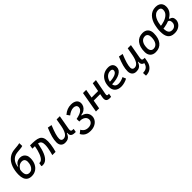

<svg xmlns="http://www.w3.org/2000/svg" viewBox="399 -2492 4475 4475"><g transform="rotate(-45 2636.5 -254.0)"><path d="M261.7 9.8Q190.9 9.8 147 -19.5Q103 -48.8 82.8 -102.5Q62.5 -156.2 62.5 -229Q62.5 -293 72.3 -353.5Q82 -414.1 101.6 -468.3Q121.1 -522.5 150.9 -566.9Q191.4 -626.5 250.7 -665.3Q310.1 -704.1 387.7 -715.3Q414.6 -719.2 452.1 -722.2Q489.7 -725.1 528.1 -729.5Q566.4 -733.9 595.2 -741.7L598.1 -646.5Q583.5 -640.1 558.6 -636.2Q533.7 -632.3 504.2 -629.9Q474.6 -627.4 445.8 -625Q417 -622.6 395 -619.1Q300.3 -604 246.3 -538.3Q192.4 -472.7 182.1 -375H192.4Q209.5 -419.9 237.8 -445.6Q266.1 -471.2 299.8 -481.9Q333.5 -492.7 366.2 -492.7Q414.1 -492.7 452.6 -471.2Q491.2 -449.7 513.4 -406.5Q535.6 -363.3 533.7 -297.9Q531.2 -206.5 496.6 -137.2Q461.9 -67.9 401.6 -29.1Q341.3 9.8 261.7 9.8ZM276.4 -83Q319.8 -83 353.3 -108.6Q386.7 -134.3 407 -180.4Q427.2 -226.6 429.2 -288.1Q431.2 -342.3 406.5 -371.1Q381.8 -399.9 332 -399.9Q288.6 -399.9 255.4 -379.2Q222.2 -358.4 201.2 -331.8Q180.2 -305.2 172.9 -288.1Q164.1 -232.9 167.7 -193.8Q171.4 -154.8 185.8 -130.4Q200.2 -106 223.4 -94.5Q246.6 -83 276.4 -83Z M942.9 0Q954.6 -43 966.8 -92.3Q979 -141.6 987.3 -192.1Q995.6 -242.7 995.6 -288.6Q995.6 -346.7 980.2 -377Q964.8 -407.2 932.1 -418.9Q899.4 -430.7 846.9 -432.4Q794.4 -434.1 720.2 -435.5L735.8 -527.3Q828.1 -527.8 896.5 -521.5Q964.8 -515.1 1010.3 -492.7Q1055.7 -470.2 1077.9 -424.1Q1100.1 -377.9 1100.1 -298.8Q1100.1 -251.5 1092.8 -198.5Q1085.4 -145.5 1074 -94.2Q1062.5 -43 1049.8 0ZM621.1 9.8Q610.4 9.8 601.6 8.1Q592.8 6.3 580.6 1L596.2 -86.4Q603.5 -84.5 605.5 -83.7Q607.4 -83 613.3 -83Q642.6 -83 667.2 -102.5Q691.9 -122.1 712.4 -155.8Q732.9 -189.5 749 -231.4Q765.1 -273.4 777.3 -319.1Q789.6 -364.7 797.4 -408.2L803.7 -442.4L899.9 -436.5L892.6 -397.9Q880.9 -335.4 864.5 -275.6Q848.1 -215.8 826.2 -164.3Q804.2 -112.8 774.7 -73.5Q745.1 -34.2 707.3 -12.2Q669.4 9.8 621.1 9.8Z M1363.3 10.3Q1294.9 10.3 1257.3 -30.5Q1219.7 -71.3 1219.7 -145Q1219.7 -219.7 1243.9 -310.3Q1268.1 -400.9 1321.8 -527.3L1425.3 -508.3Q1372.1 -378.9 1348.1 -295.7Q1324.2 -212.4 1324.2 -157.2Q1324.2 -121.6 1342.8 -102.1Q1361.3 -82.5 1395 -82.5Q1460 -82.5 1502.4 -145.3Q1544.9 -208 1567.4 -325.7L1558.6 -122.6H1526.4L1554.2 -146Q1537.1 -98.1 1515.1 -63Q1493.2 -27.8 1457.8 -8.8Q1422.4 10.3 1363.3 10.3ZM1688.5 4.9Q1635.7 4.9 1604.5 -9Q1573.2 -22.9 1562 -52.7Q1550.8 -82.5 1557.1 -129.9L1551.3 -234.9L1601.6 -517.6H1707.5L1645 -165.5Q1636.7 -118.7 1649.7 -99.6Q1662.6 -80.6 1705.6 -80.6H1726.6L1711.4 4.9Z M1977.5 234.4Q1914.6 234.4 1869.1 218.5Q1823.7 202.6 1793 173.3Q1762.2 144 1742.2 104L1821.3 42Q1839.8 75.7 1864.3 98.1Q1888.7 120.6 1920.2 131.6Q1951.7 142.6 1990.2 142.6Q2036.6 142.6 2070.1 126.5Q2103.5 110.4 2121.6 83Q2139.6 55.7 2139.6 22Q2139.6 -17.1 2116.9 -46.6Q2094.2 -76.2 2055.9 -92.5Q2017.6 -108.9 1970.7 -108.9Q1963.4 -108.9 1955.8 -108.9Q1948.2 -108.9 1940.9 -108.9L1939.5 -168.5L2083 -167.5Q2130.9 -158.7 2167.2 -133.5Q2203.6 -108.4 2223.9 -70.3Q2244.1 -32.2 2244.1 15.6Q2244.1 61.5 2224.9 101.1Q2205.6 140.6 2170.2 170.7Q2134.8 200.7 2085.9 217.5Q2037.1 234.4 1977.5 234.4ZM1940.9 -108.9 1939 -195.8Q1959 -199.7 1979.5 -204.8Q2000 -210 2013.2 -213.4Q2066.9 -228.5 2101.6 -249.8Q2136.2 -271 2153.1 -297.4Q2169.9 -323.7 2169.9 -353Q2169.9 -393.1 2142.6 -414.3Q2115.2 -435.5 2071.3 -435.5Q2027.3 -435.5 1980.2 -415Q1933.1 -394.5 1890.1 -359.4L1838.9 -431.2Q1897.9 -481.9 1957.5 -504.6Q2017.1 -527.3 2082.5 -527.3Q2174.3 -527.3 2224.6 -487.8Q2274.9 -448.2 2274.9 -379.4Q2274.9 -335 2253.2 -293.2Q2231.4 -251.5 2188.2 -221.7Q2145 -191.9 2080.1 -183.1L2077.1 -135.7Z M2380.4 0 2471.2 -517.6H2576.2L2485.4 0ZM2448.7 -216.3 2463.4 -301.3H2839.8L2825.2 -216.3ZM2828.1 9.8Q2758.8 9.8 2732.9 -25.1Q2707 -60.1 2721.7 -136.7L2793.9 -517.6H2898.4L2827.1 -141.6Q2820.8 -106 2826.9 -91.3Q2833 -76.7 2858.9 -76.7Q2872.6 -76.7 2889.2 -78.1L2872.6 7.3Q2863.3 8.8 2852.3 9.3Q2841.3 9.8 2828.1 9.8Z M3216.3 -83Q3255.4 -83 3299.8 -95.2Q3344.2 -107.4 3385.3 -129.4L3418.9 -45.9Q3371.1 -19.5 3316.4 -4.9Q3261.7 9.8 3211.9 9.8Q3111.3 9.8 3054.9 -43Q2998.5 -95.7 2998.5 -189.9Q2998.5 -291.5 3036.9 -367.2Q3075.2 -442.9 3144 -485.1Q3212.9 -527.3 3304.7 -527.3Q3377 -527.3 3417.2 -491.2Q3457.5 -455.1 3457.5 -390.6Q3457.5 -294.9 3359.6 -239.7Q3261.7 -184.6 3086.4 -181.2L3076.2 -259.3Q3207 -261.2 3280 -293.9Q3353 -326.7 3353 -384.3Q3353 -407.7 3336.9 -421.1Q3320.8 -434.6 3291 -434.6Q3232.9 -434.6 3188.7 -404.8Q3144.5 -375 3119.9 -321.3Q3095.2 -267.6 3094.7 -195.8Q3095.2 -142.6 3127.4 -112.8Q3159.7 -83 3216.3 -83Z M3796.4 234.4 3791 141.6Q3859.4 138.7 3899.4 115.2Q3939.5 91.8 3959.5 47.4Q3965.8 33.2 3970.2 17.1Q3974.6 1 3978 -17.1L3989.3 -80.6H4069.8L4058.6 -16.1Q4053.7 10.7 4048.3 34.4Q4043 58.1 4035.2 78.1Q4006.8 150.4 3947.5 192.6Q3888.2 234.9 3796.4 234.4ZM3707 10.3Q3638.7 10.3 3601.1 -30.5Q3563.5 -71.3 3563.5 -145Q3563.5 -219.7 3587.6 -310.3Q3611.8 -400.9 3665.5 -527.3L3769 -508.3Q3715.8 -378.9 3691.9 -295.7Q3668 -212.4 3668 -157.2Q3668 -121.6 3686.5 -102.1Q3705.1 -82.5 3738.8 -82.5Q3803.7 -82.5 3846.2 -145.3Q3888.7 -208 3911.1 -325.7L3902.3 -122.6H3870.1L3897.9 -146Q3880.9 -98.1 3858.9 -63Q3836.9 -27.8 3801.5 -8.8Q3766.1 10.3 3707 10.3ZM4032.2 4.9Q3979.5 4.9 3948.2 -9Q3917 -22.9 3905.8 -52.7Q3894.5 -82.5 3900.9 -129.9L3895 -234.9L3945.3 -517.6H4051.3L3988.8 -165.5Q3980.5 -118.7 3993.4 -99.6Q4006.3 -80.6 4049.3 -80.6H4070.3L4055.2 4.9Z M4346.7 9.8Q4260.3 9.8 4211.7 -39.8Q4163.1 -89.4 4163.1 -177.7Q4163.1 -342.8 4236.8 -435.1Q4310.5 -527.3 4441.4 -527.3Q4527.8 -527.3 4576.4 -476.6Q4625 -425.8 4625 -335Q4625 -172.4 4551.5 -81.3Q4478 9.8 4346.7 9.8ZM4364.7 -82.5Q4438 -82.5 4479.2 -143.8Q4520.5 -205.1 4520.5 -314Q4520.5 -370.6 4496.1 -402.6Q4471.7 -434.6 4427.2 -434.6Q4352.1 -434.6 4309.8 -373.5Q4267.6 -312.5 4267.6 -203.6Q4267.6 -146.5 4293.2 -114.5Q4318.8 -82.5 4364.7 -82.5Z M4813.5 -248 4804.2 -335.4Q4905.8 -340.8 4987.5 -369.4Q5069.3 -397.9 5117.4 -447.8Q5165.5 -497.6 5165.5 -566.4Q5165.5 -595.7 5154.8 -613.8Q5144 -631.8 5124.3 -640.4Q5104.5 -648.9 5076.7 -648.9Q5023.4 -648.9 4984.4 -620.6Q4945.3 -592.3 4919.4 -544.4Q4893.6 -496.6 4879.4 -437.5Q4869.1 -394.5 4864 -346.7Q4858.9 -298.8 4858.9 -256.8Q4858.9 -199.2 4871.1 -160.6Q4883.3 -122.1 4910.2 -102.5Q4937 -83 4980.5 -83Q5021.5 -83 5050.3 -100.6Q5079.1 -118.2 5094.2 -146.2Q5109.4 -174.3 5109.4 -206.1Q5109.4 -240.7 5100.3 -262Q5091.3 -283.2 5071.3 -293.9Q5051.3 -304.7 5018.1 -307.6L5118.7 -345.2V-316.4Q5143.6 -310.1 5161.4 -299.8Q5179.2 -289.6 5190.7 -275.1Q5202.1 -260.7 5207.8 -240.7Q5213.4 -220.7 5213.4 -194.3Q5213.4 -141.1 5183.6 -94.5Q5153.8 -47.9 5099.6 -19Q5045.4 9.8 4972.2 9.8Q4905.8 9.8 4863.3 -11.2Q4820.8 -32.2 4797.4 -68.8Q4773.9 -105.5 4764.9 -152.6Q4755.9 -199.7 4755.9 -252Q4755.9 -317.9 4763.2 -365.2Q4770.5 -412.6 4779.8 -453.6Q4793.9 -514.6 4820.1 -566.9Q4846.2 -619.1 4883.8 -658.4Q4921.4 -697.8 4971.2 -719.7Q5021 -741.7 5083 -741.7Q5144 -741.7 5185.5 -720.7Q5227.1 -699.7 5248.5 -661.4Q5270 -623 5270 -570.8Q5270 -496.1 5234.1 -438.7Q5198.2 -381.3 5135.3 -341.3Q5072.3 -301.3 4989.7 -278.1Q4907.2 -254.9 4813.5 -248Z"/></g></svg>

Font: Cascadia Code
Style: Italic
Weight: 400
Italic angle: -10°
Designer: Aaron Bell
Foundry: Saja Typeworks
Version: Version 2407.024